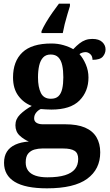

<svg xmlns="http://www.w3.org/2000/svg" viewBox="-20 -786 600 1046"><path d="M236 240Q118 240 60 204.5Q2 169 2 101Q2 65 17.5 40.5Q33 16 63.5 2Q94 -12 137 -15Q110 -26 87 -47.5Q64 -69 64 -104Q64 -137 89 -162Q114 -187 153 -209Q109 -225 80 -264Q51 -303 51 -364Q51 -452 102 -500.5Q153 -549 260 -549Q295 -549 326 -540Q357 -531 379 -518Q397 -537 413 -549.5Q429 -562 446 -568Q463 -574 483 -574Q519 -574 537 -557Q555 -540 555 -517Q555 -495 540 -477.5Q525 -460 484 -460Q484 -480 472 -491Q460 -502 446 -502Q438 -502 428 -499Q418 -496 413 -491Q433 -469 447.5 -435Q462 -401 462 -364Q462 -288 413 -238.5Q364 -189 260 -189Q249 -189 230 -190Q211 -191 202 -192Q188 -186 177 -172.5Q166 -159 166 -141Q166 -125 179 -117Q192 -109 213 -109H334Q401 -109 443 -91Q485 -73 505.5 -38.5Q526 -4 526 44Q526 136 455 188Q384 240 236 240ZM238 180Q297 180 334 168.5Q371 157 388.5 135Q406 113 406 80Q406 48 386 35.5Q366 23 325 23H209Q189 23 168.5 28.5Q148 34 134 50Q120 66 120 99Q120 126 133.5 144Q147 162 173.5 171Q200 180 238 180ZM257 -248Q284 -248 298.5 -262Q313 -276 319 -302.5Q325 -329 325 -365Q325 -402 319 -430Q313 -458 298 -473.5Q283 -489 256 -489Q230 -489 215 -473Q200 -457 193.5 -429Q187 -401 187 -364Q187 -312 202.5 -280Q218 -248 257 -248ZM206 -616Q215 -637 231 -664Q247 -691 266 -718Q285 -745 301 -766H361V-753Q355 -733 347 -707Q339 -681 332.5 -654.5Q326 -628 322 -606H206Z"/></svg>

Font: Noto Serif Armenian
Style: Bold
Weight: 700
Version: Version 2.007